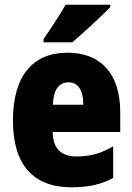

<svg xmlns="http://www.w3.org/2000/svg" viewBox="-20 -786 563 816"><path d="M449 -756V-766H259C234 -722 198 -668 165 -620V-606H287C338 -649 415 -721 449 -756ZM267 -562C119 -562 35 -463 35 -274C35 -86 121 10 283 10C356 10 411 -2 461 -30V-164C407 -133 363 -121 306 -121C238 -121 205 -156 204 -225H491V-310C491 -474 407 -562 267 -562ZM272 -436C310 -436 334 -405 334 -341H205C207 -410 234 -436 272 -436Z"/></svg>

Font: Noto Sans Condensed Black
Style: Regular
Weight: 900
Width: 3
Designer: Monotype Design Team
Foundry: Monotype Imaging Inc.
Version: Version 2.013